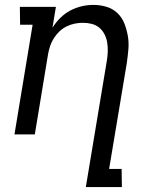

<svg xmlns="http://www.w3.org/2000/svg" viewBox="-20 -548 640 783"><path d="M330 215 416 -302Q419 -321 419.5 -339.5Q420 -358 417 -375.5Q414 -393 406 -408.5Q398 -424 385 -435Q372 -446 354.5 -450.5Q337 -455 318 -455Q301 -455 284 -451.5Q267 -448 251 -440Q235 -432 222 -419.5Q209 -407 199.5 -392Q190 -377 184.5 -360.5Q179 -344 176 -327L122 0H39L113 -447H62L61 -520H208L194 -435Q207 -456 225.5 -474.5Q244 -493 266.5 -505Q289 -517 313 -522.5Q337 -528 361 -528Q389 -528 415 -520Q441 -512 459.5 -494Q478 -476 487.5 -451.5Q497 -427 501.5 -400.5Q506 -374 503.5 -346Q501 -318 497 -290L425 141H476L477 215Z"/></svg>

Font: Iosevka Etoile
Style: Italic
Weight: 400
Italic angle: -9°
Designer: Belleve Invis
Foundry: Belleve Invis
Version: Version 22.1.2; ttfautohint (v1.8.4)